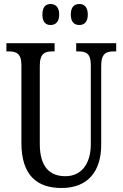

<svg xmlns="http://www.w3.org/2000/svg" viewBox="-20 -930 613 960"><path d="M377 -805C399 -805 419 -818 419 -857C419 -897 399 -910 377 -910C353 -910 334 -897 334 -857C334 -818 353 -805 377 -805ZM233 -805C255 -805 276 -818 276 -857C276 -897 255 -910 233 -910C210 -910 192 -897 192 -857C192 -818 210 -805 233 -805ZM288 10C419 10 486 -73 486 -206V-601C486 -664 512 -673 550 -673H561V-714H361V-673H371C409 -673 434 -664 434 -605V-208C434 -118 392 -49 307 -49C231 -49 179 -93 179 -210V-601C179 -664 205 -673 243 -673H253V-714H12V-673H23C60 -673 87 -664 87 -605V-216C87 -53 165 10 288 10Z"/></svg>

Font: Noto Serif Devanagari ExtraCondensed
Style: Regular
Weight: 400
Width: 2
Designer: Universal Thirst, Indian Type Foundry and the Monotype Design Team
Foundry: Monotype Imaging Inc.
Version: Version 2.004